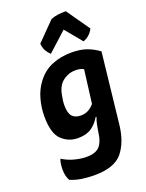

<svg xmlns="http://www.w3.org/2000/svg" viewBox="-186 -862 921 1212"><g transform="rotate(-20 274.5 -256.5)"><path d="M369.1 -81.1Q360.4 -60.5 354.5 -31.2Q348.6 -1 345.7 19.5Q339.8 74.2 313.5 104.5Q287.1 134.8 223.6 134.8Q188.5 134.8 146.5 124Q103.5 113.3 64.5 88.9Q53.7 116.2 53.7 159.2Q53.7 159.2 53.7 160.2Q53.7 204.1 71.3 233.4Q106.4 248 149.4 254.9Q192.4 260.7 231.4 260.7Q366.2 260.7 420.9 194.3Q474.6 127.9 487.3 17.6Q504.9 -140.6 540 -459Q503.9 -486.3 460.9 -502Q418 -517.6 357.4 -517.6Q287.1 -517.6 227.5 -493.2Q167 -468.8 125 -412.1Q90.8 -366.2 76.2 -311.5Q60.5 -255.9 60.5 -196.3Q60.5 -81.1 106.4 -38.1Q152.3 4.9 214.8 4.9Q272.5 4.9 308.6 -20.5Q343.8 -46.9 362.3 -81.1Q364.3 -81.1 369.1 -81.1ZM370.1 -168Q353.5 -147.5 332 -135.7Q309.6 -123 280.3 -123Q242.2 -123 222.7 -144.5Q203.1 -167 203.1 -217.8Q203.1 -249 211.9 -290Q219.7 -331.1 241.2 -357.4Q257.8 -377 284.2 -389.6Q310.5 -403.3 343.8 -403.3Q359.4 -403.3 374 -400.4Q388.7 -397.5 398.4 -390.6Q388.7 -316.4 370.1 -168ZM193.4 -636.7Q195.3 -611.3 206.1 -589.8Q217.8 -569.3 234.4 -553.7Q276.4 -592.8 362.3 -669.9Q384.8 -641.6 455.1 -557.6Q477.5 -564.5 494.1 -580.1Q511.7 -594.7 523.4 -619.1Q487.3 -670.9 415 -774.4Q388.7 -774.4 361.3 -771.5Q334 -767.6 313.5 -758.8Q273.4 -718.8 193.4 -636.7Z"/></g></svg>

Font: cl
Style: Bold Italic
Weight: 400
Designer: Mitja Miklavcic
Version: Version 7.504; 2011; Build 1022